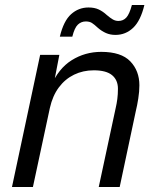

<svg xmlns="http://www.w3.org/2000/svg" viewBox="-20 -750 640 770"><path d="M28 0 141 -530H218L192 -395L184 -404Q214 -475 267.5 -508.5Q321 -542 386 -542Q466 -542 502.5 -504Q539 -466 539 -408Q539 -383 534.5 -354.5Q530 -326 525 -306L460 0H376L444 -317Q448 -334 450.5 -353Q453 -372 453 -394Q453 -429 429.5 -448.5Q406 -468 356 -468Q313 -468 277 -450.5Q241 -433 216 -399.5Q191 -366 180 -317L112 0ZM443 -610Q422 -610 405 -617.5Q388 -625 373 -638Q358 -652 348.5 -658Q339 -664 324 -664Q306 -664 292.5 -651.5Q279 -639 270 -603H220Q235 -666 265 -693Q295 -720 335 -720Q359 -720 376 -712Q393 -704 408 -690Q422 -678 432.5 -672Q443 -666 455 -666Q474 -666 486.5 -679.5Q499 -693 509 -730H559Q544 -667 514 -638.5Q484 -610 443 -610Z"/></svg>

Font: Geist Mono
Style: Italic
Weight: 400
Italic angle: -12°
Monospace: yes
Designer: Basement.studio, Andrés Briganti, Mateo Zaragoza
Foundry: Basement.studio, Vercel, Andrés Briganti, Guido Ferreyra, Mateo Zaragoza
Version: Version 1.500